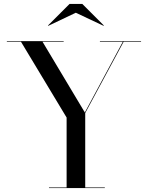

<svg xmlns="http://www.w3.org/2000/svg" viewBox="-20 -960 750 980"><path d="M367 -895 226 -828 225 -830 335 -940H400L510 -830L509 -828ZM230 -3H320V-360L87 -747H15V-750H305V-747H197L413 -386L607 -747H490V-750H700V-747H611L415 -383V-3H515V0H230Z"/></svg>

Font: Bodoni* 72
Style: Regular
Weight: 400
Version: Version 1.003